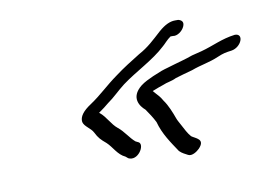

<svg xmlns="http://www.w3.org/2000/svg" viewBox="-47 -491 646 462"><g transform="rotate(-10 276.0 -259.5)"><path d="M142 -220C145 -208 160 -202 166 -190C173 -176 178 -171 191 -160C204 -148 212 -128 230 -120L236 -115C258 -104 280 -139 268 -148L260 -152C247 -163 238 -180 224 -191C209 -203 202 -222 187 -234C186 -234 187 -234 186 -235C196 -242 204 -248 211 -254C227 -265 240 -279 257 -292C292 -318 334 -337 365 -366C370 -370 378 -380 387 -386H393C403 -384 416 -393 421 -404C426 -415 420 -420 412 -422H404C392 -422 379 -416 364 -403C343 -384 329 -370 305 -357C284 -344 263 -331 243 -316C215 -296 197 -277 170 -259C150 -246 140 -233 142 -220ZM298 -282C267 -257 285 -233 297 -223C304 -213 312 -201 318 -189C326 -159 343 -135 359 -111C366 -104 372 -102 379 -98C388 -93 401 -102 407 -108C427 -129 403 -134 394 -141C386 -150 381 -161 375 -172C372 -178 368 -184 366 -190C361 -204 353 -224 344 -236C337 -249 331 -253 322 -264C332 -268 345 -273 349 -274C360 -279 370 -279 382 -285C395 -289 409 -293 424 -297C448 -306 468 -308 491 -318C505 -324 511 -325 526 -327C550 -331 563 -363 540 -363C507 -359 484 -346 454 -338L430 -332C422 -329 412 -326 405 -324L384 -318C372 -314 362 -312 351 -308L329 -299C318 -294 307 -289 298 -282Z"/></g></svg>

Font: Stray Cat
Style: SuObl
Weight: 400
Version: Version 1.0